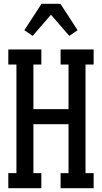

<svg xmlns="http://www.w3.org/2000/svg" viewBox="-20 -997 540 1017"><path d="M24 0V-80H67V-655H24V-735H199V-655H157V-419H343V-655H301V-735H476V-655H433V-80H476V0H301V-80H343V-339H157V-80H199V0ZM153 -807 109 -837 200 -977H300L391 -837L347 -807L250 -919Z"/></svg>

Font: Iosevka Curly Slab Medium
Style: Regular
Weight: 500
Monospace: yes
Designer: Belleve Invis
Foundry: Belleve Invis
Version: Version 22.1.2; ttfautohint (v1.8.4)